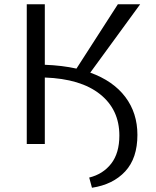

<svg xmlns="http://www.w3.org/2000/svg" viewBox="-20 -678 733 904"><path d="M627 -43Q627 67 569.5 129Q512 191 413 206L400 158Q465 142 503.5 92.5Q542 43 542 -40Q542 -162 451 -234.5Q360 -307 191 -313V0H106V-658H191V-373Q273 -370 340 -355L535 -658H640L405 -336Q513 -297 570 -221.5Q627 -146 627 -43Z"/></svg>

Font: Ysabeau SC Medium
Style: Regular
Weight: 500
Designer: Christian Thalmann (Catharsis Fonts)
Version: Version 0.003